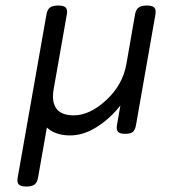

<svg xmlns="http://www.w3.org/2000/svg" viewBox="-20 -476 640 690"><path d="M506.8 -456.1Q487.3 -456.1 477.8 -448.7Q468.3 -441.4 465.3 -424.3L434.1 -245.1Q420.9 -170.9 361.8 -116.2Q302.7 -61.5 245.1 -61.5Q170.4 -61.5 170.4 -129.9Q170.4 -141.1 172.9 -155.8L220.2 -424.3Q223.1 -441.4 216.3 -448.7Q209.5 -456.1 189.5 -456.1H188.5Q168.9 -456.1 159.4 -448.7Q149.9 -441.4 147 -424.3L43.5 162.6Q40.5 179.7 47.4 187Q54.2 194.3 74.2 194.3H75.2Q94.7 194.3 104.2 187Q113.8 179.7 116.7 162.6L148.4 -17.6Q179.2 10.7 231.9 10.7Q279.3 10.7 326.9 -19Q374.5 -48.8 412.6 -96.7L400.4 -26.9Q397.5 -9.8 404.1 -2.4Q410.6 4.9 429.7 4.9H430.7Q449.7 4.9 457.8 -2.2Q465.8 -9.3 468.8 -26.9L538.6 -424.3Q541.5 -441.4 534.7 -448.7Q527.8 -456.1 507.8 -456.1Z"/></svg>

Font: Courier Prime Code
Style: Italic
Weight: 400
Italic angle: -10°
Designer: Alan Dague-Greene
Foundry: Quote-Unquote Apps
Version: Version 3.18